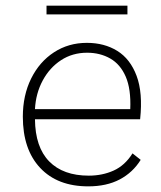

<svg xmlns="http://www.w3.org/2000/svg" viewBox="-20 -654 570 681"><path d="M293 7Q184 7 122.5 -58.5Q61 -124 61 -240Q61 -316 90.5 -375.5Q120 -435 171.5 -468.5Q223 -502 288 -502Q350 -502 396 -473.5Q442 -445 464.5 -385Q487 -325 477 -231H104Q105 -132 154.5 -81.5Q204 -31 295 -31Q343 -31 383 -49Q423 -67 450 -110L479 -87Q451 -42 404.5 -17.5Q358 7 293 7ZM289 -467Q237 -467 196.5 -440.5Q156 -414 131.5 -368.5Q107 -323 104 -267H442Q445 -338 426 -382Q407 -426 371 -446.5Q335 -467 289 -467ZM145 -634H432V-603H145Z"/></svg>

Font: Livvic ExtraLight
Style: Regular
Weight: 275
Designer: Jacques Le Bailly, Baron von Fonthausen
Version: Version 1.001; ttfautohint (v1.8.2)